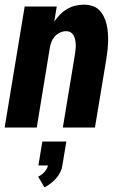

<svg xmlns="http://www.w3.org/2000/svg" viewBox="-20 -548 540 825"><path d="M0 0 86 -520H224L213 -455Q224 -471 237.5 -485Q251 -499 268 -509Q285 -519 303.5 -523.5Q322 -528 340 -528Q359 -528 376.5 -522.5Q394 -517 406 -505Q418 -493 426 -477Q434 -461 438 -443.5Q442 -426 443.5 -407.5Q445 -389 444.5 -370.5Q444 -352 442 -333Q440 -314 437 -295L388 0H250L302 -314Q303 -325 304.5 -335.5Q306 -346 305.5 -356.5Q305 -367 303 -377Q301 -387 296.5 -395.5Q292 -404 283.5 -409Q275 -414 264 -414Q251 -414 238 -408Q225 -402 215.5 -391.5Q206 -381 201 -368Q196 -355 194 -342L138 0ZM171 257 144 211Q159 204 171 191Q183 178 186 163H145L162 60H265L248 163Q246 178 239 192Q232 206 221.5 218Q211 230 198 240Q185 250 171 257Z"/></svg>

Font: Iosevka SS04 Heavy Oblique
Style: Regular
Weight: 900
Italic angle: -9°
Monospace: yes
Designer: Belleve Invis
Foundry: Belleve Invis
Version: Version 19.0.0; ttfautohint (v1.8.4)